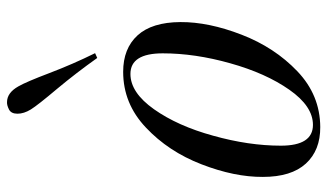

<svg xmlns="http://www.w3.org/2000/svg" viewBox="-206 -680 901 528"><g transform="rotate(-90 244.0 -416.5)"><path d="M304.2 -507.8Q252.9 -507.8 207 -442.9Q161.1 -377.9 134.3 -280.3Q106.9 -182.6 106.9 -94.2Q106.9 -5.9 164.1 -5.9Q215.3 -5.9 260.7 -70.8Q306.2 -135.7 333.5 -233.4Q360.8 -330.1 360.8 -418.9Q360.8 -507.8 304.2 -507.8ZM310.1 -527.8Q374 -527.8 410.2 -488.3Q446.3 -448.7 446.8 -370.6Q447.3 -293 412.1 -202.1Q377 -111.3 311.5 -48.8Q246.1 13.7 158.2 14.2Q94.2 14.6 57.6 -25.4Q21 -65.4 21 -143.6Q20.5 -221.7 55.7 -312.5Q90.8 -403.3 156.7 -465.3Q222.7 -527.8 310.1 -527.8ZM226.6 -847.2Q252.4 -847.2 270 -815.9Q282.2 -794.9 306.6 -730.5Q331.1 -666 361.3 -605L348.1 -599.1Q307.6 -656.2 263.2 -709.5Q218.3 -762.7 206.5 -781.7Q194.8 -800.8 194.8 -818.4Q194.8 -835.9 206.5 -841.8Q218.3 -847.7 226.6 -847.2Z"/></g></svg>

Font: PlayfairDisplay-Italic
Style: Italic
Weight: 400
Italic angle: -14°
Designer: Claus Eggers Sørensen
Foundry: Claus Eggers Sørensen
Version: Version 1.002;PS 001.002;hotconv 1.0.70;makeotf.lib2.5.58329